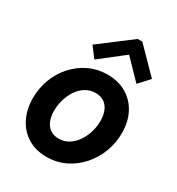

<svg xmlns="http://www.w3.org/2000/svg" viewBox="-185 -890 936 1015"><g transform="rotate(30 283.5 -382.5)"><path d="M250.5 7.8Q183.6 7.8 135 -22.5Q86.4 -52.7 60.1 -105.7Q33.7 -158.7 33.7 -226.6Q33.7 -286.6 54.4 -341.6Q75.2 -396.5 113 -439Q150.9 -481.4 202.4 -506.1Q253.9 -530.8 315.4 -530.8Q382.3 -530.8 431.6 -501.2Q481 -471.7 507.6 -419.7Q534.2 -367.7 534.2 -299.8Q534.2 -239.7 513.2 -184.6Q492.2 -129.4 453.9 -85.9Q415.5 -42.5 363.8 -17.3Q312 7.8 250.5 7.8ZM257.8 -107.9Q291.5 -107.9 318.4 -124.5Q345.2 -141.1 364.3 -168.9Q383.3 -196.8 393.6 -230.7Q403.8 -264.6 403.8 -298.8Q403.8 -334 392.8 -360.4Q381.8 -386.7 360.8 -400.9Q339.8 -415 309.1 -415Q275.4 -415 248.3 -398.4Q221.2 -381.8 202.6 -354.2Q184.1 -326.7 174.1 -293Q164.1 -259.3 164.1 -225.1Q164.1 -189.9 174.8 -163.3Q185.5 -136.7 206.5 -122.3Q227.5 -107.9 257.8 -107.9ZM213.4 -564.5 165.5 -627.9 357.4 -773.4H385.7L528.3 -627.9L470.2 -564.5L361.3 -677.2H357.4Z"/></g></svg>

Font: Reddit Sans
Style: Bold Italic
Weight: 700
Italic angle: -11.25°
Designer: Stephen Hutchings
Version: Version 1.013